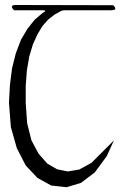

<svg xmlns="http://www.w3.org/2000/svg" viewBox="-20 -785 540 784"><path d="M442.4 -763.7Q462.9 -743.2 433.6 -743.2H242.2L231.4 -741.2L203.1 -725.6L176.8 -705.1L153.3 -678.7L132.8 -644.5L114.3 -603.5L99.6 -554.7L89.8 -498L85 -433.6V-365.2L90.8 -282.2L108.4 -211.9L137.7 -157.2L172.9 -117.2L212.9 -93.8L256.8 -85L303.7 -92.8L353.5 -120.1L402.3 -168.9L445.3 -211.9L416 -147.5L367.2 -81.1L310.5 -38.1L251 -20.5L189.5 -27.3L132.8 -58.6L85 -109.4L48.8 -179.7L24.4 -265.6L16.6 -366.2L20.5 -437.5L29.3 -506.8L44.9 -568.4L65.4 -622.1L91.8 -667L121.1 -704.1L154.3 -732.4Q175.8 -743.2 152.3 -743.2H37.1Q16.6 -764.6 44.9 -764.6Z"/></svg>

Font: B2 Hana
Style: Regular
Weight: 500
Version: 2020-08-05; (max)